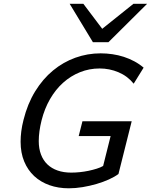

<svg xmlns="http://www.w3.org/2000/svg" viewBox="-20 -996 808 1028"><path d="M614.3 -64.5Q594.2 -49.3 563.5 -35.4Q532.7 -21.5 496.8 -11Q460.9 -0.5 422.4 5.9Q383.8 12.2 348.6 12.2Q292 12.2 244.6 -4.6Q197.3 -21.5 163.1 -53.2Q128.9 -85 109.6 -131.3Q90.3 -177.7 90.3 -237.3Q90.3 -264.2 94 -293.2Q97.7 -322.3 106 -354.5Q127.4 -440.4 168.2 -506.8Q209 -573.2 263.7 -618.4Q318.4 -663.6 383.5 -687Q448.7 -710.4 519 -710.4Q550.3 -710.4 581.8 -705.8Q613.3 -701.2 642.8 -691.7Q672.4 -682.1 699.2 -667.7Q726.1 -653.3 749 -633.8L695.8 -547.9Q662.6 -588.9 614.5 -609.1Q566.4 -629.4 513.7 -629.4Q458 -629.4 408.2 -609.4Q358.4 -589.4 317.9 -553Q277.3 -516.6 247.8 -465.3Q218.3 -414.1 202.6 -351.6Q187.5 -291 187.5 -240.7Q187.5 -200.2 199.5 -168.7Q211.4 -137.2 233.9 -115.7Q256.3 -94.2 288.6 -83Q320.8 -71.8 360.8 -71.8Q382.8 -71.8 407 -74.2Q431.2 -76.7 454.1 -81.5Q477.1 -86.4 497.6 -92.8Q518.1 -99.1 532.2 -107.4L572.3 -267.6H401.4L421.4 -346.7H685.1ZM426.3 -975.6 527.3 -841.8 694.3 -975.6H767.6L560.5 -770H477.5L353 -975.6Z"/></svg>

Font: Andika New Basic
Style: Italic
Weight: 400
Italic angle: -14°
Designer: Victor Gaultney, Annie Olsen, Julie Remington, Don Collingsworth, Eric Hays
Foundry: SIL International
Version: Version 5.500